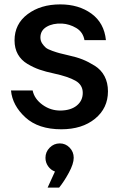

<svg xmlns="http://www.w3.org/2000/svg" viewBox="-20 -578 523 870"><path d="M257.8 7.8Q153.8 7.8 95 -46.1Q36.1 -100.1 29.8 -168H127.9Q135.7 -129.9 172.9 -103Q210 -76.2 255.9 -77.1Q301.8 -78.1 328.4 -100.1Q355 -122.1 355 -157.2Q355 -193.4 322 -212.2Q289.1 -231 224.1 -245.1Q187 -252.9 159.4 -262.5Q131.8 -272 104 -288.6Q76.2 -305.2 61 -332Q45.9 -358.9 45.9 -395Q45.9 -469.2 105 -513.7Q164.1 -558.1 252.9 -558.1Q336.9 -558.1 394.5 -516.1Q452.1 -474.1 460 -396H362.8Q356 -433.1 325.4 -451.2Q294.9 -469.2 261.2 -471.2Q219.2 -473.1 191.2 -456.5Q163.1 -439.9 163.1 -408.2Q163.1 -393.1 171.1 -381.1Q179.2 -369.1 187.5 -362.1Q195.8 -355 217.3 -347.4Q238.8 -339.8 250.5 -336.9Q262.2 -334 291 -327.1Q327.1 -319.3 354 -308.6Q380.9 -297.9 409.4 -280Q438 -262.2 453.6 -232.7Q469.2 -203.1 469.2 -164.1Q469.2 -87.9 410.6 -40Q352.1 7.8 257.8 7.8ZM229 199.2Q210 192.4 198 175.3Q186 158.2 186 137.2Q186 110.4 205.1 91.1Q224.1 71.8 251 71.8Q276.9 71.8 295.4 90.8Q314 109.9 314 137Q314 164.1 292 204.6Q270 245.1 248 272H195.8Z"/></svg>

Font: Oakes Grotesk
Style: Medium
Weight: 500
Designer: Samuel Oakes
Foundry: Samuel Oakes
Version: Version 1.0 | wf-rip DC20170320